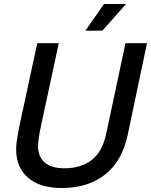

<svg xmlns="http://www.w3.org/2000/svg" viewBox="-20 -928 758 964"><path d="M289 16Q180 16 120.5 -36Q61 -88 61 -179Q61 -195 64 -218Q67 -241 71.5 -264Q76 -287 79 -303L167 -711H275L185 -292Q171 -227 171 -194Q171 -142 204 -112.5Q237 -83 305 -83Q384 -83 439 -123.5Q494 -164 514 -260L610 -711H718L621 -250Q593 -119 507.5 -51.5Q422 16 289 16ZM409 -774 502 -908H613L494 -774Z"/></svg>

Font: Geist Medium
Style: Italic
Weight: 500
Italic angle: -12°
Designer: Basement.studio, Andrés Briganti, Mateo Zaragoza
Foundry: Basement.studio, Vercel, Andrés Briganti, Guido Ferreyra, Mateo Zaragoza
Version: Version 1.500; ttfautohint (v1.8.4.7-5d5b)